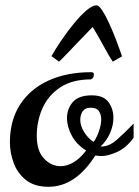

<svg xmlns="http://www.w3.org/2000/svg" viewBox="-20 -695 527 729"><path d="M164.1 14.2Q110.8 14.2 78.6 -11.5Q46.4 -37.1 32 -76.2Q17.6 -115.2 17.6 -154.8Q17.6 -238.3 56.2 -297.9Q94.7 -357.4 164.3 -389.2Q233.9 -420.9 325.7 -420.9Q335.4 -420.9 336.4 -414.6Q336.4 -407.2 335.2 -403.1Q334 -398.9 325.7 -393.6Q254.9 -393.6 209.2 -363.5Q163.6 -333.5 141.6 -284.7Q119.6 -235.8 119.6 -179.2Q119.6 -121.6 147.2 -92.8Q174.8 -64 210.4 -64Q233.4 -64 258.3 -78.1Q283.2 -92.3 307.1 -123.5Q271.5 -145.5 252.9 -179.4Q234.4 -213.4 234.4 -246.1Q234.4 -282.2 256.6 -307.6Q278.8 -333 328.6 -333Q372.6 -333 391.6 -307.6Q410.6 -282.2 410.6 -247.1Q410.6 -218.8 397.7 -189.5Q384.8 -160.2 361.8 -138.7H365.2Q394 -138.7 422.9 -163.8Q451.7 -189 487.3 -225.6V-171.9Q458.5 -132.8 424.1 -117.7Q389.6 -102.5 365.7 -102.5Q357.9 -102.5 341.8 -104.5Q266.6 14.2 164.1 14.2ZM335 -156.2Q344.7 -167 354.5 -193.6Q364.3 -220.2 364.3 -241.2Q364.3 -259.8 355.7 -272.9Q347.2 -286.1 324.2 -286.1Q303.2 -286.1 293.9 -272.5Q284.7 -258.8 284.7 -238.8Q284.7 -218.3 299.1 -194.3Q313.5 -170.4 335 -156.2ZM204.1 -460.9 175.3 -481.9Q191.4 -510.3 214.1 -543.5Q236.8 -576.7 261.5 -606.7Q286.1 -636.7 308.6 -655.8Q331.1 -674.8 346.2 -674.8Q355.5 -674.8 368.2 -655.5Q380.9 -636.2 393.8 -607.9Q406.7 -579.6 418 -550.8Q429.2 -522 436 -502Q442.9 -481.9 443.4 -481L408.2 -460.9Q397 -476.6 376 -515.4Q355 -554.2 332 -592.8Q306.6 -566.9 281.5 -540.5Q256.3 -514.2 236.1 -492.9Q215.8 -471.7 204.1 -460.9Z"/></svg>

Font: Norican
Style: Regular
Weight: 400
Designer: Vernon Adams
Foundry: Vernon Adams
Version: Version 1.100; ttfautohint (v1.8.4.7-5d5b);gftools[0.9.33]